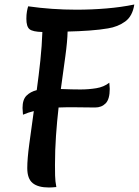

<svg xmlns="http://www.w3.org/2000/svg" viewBox="-20 -815 616 852"><path d="M197 17Q149 17 125 -2.5Q101 -22 101 -69Q101 -110 110 -176.5Q119 -243 130 -322Q105 -316 82 -306Q82 -313 81 -320.5Q80 -328 80 -336Q80 -373 97.5 -390.5Q115 -408 143 -415Q152 -480 159 -546Q166 -612 168 -673Q125 -674 111 -685.5Q97 -697 97 -732Q97 -750 99.5 -764Q102 -778 105 -787Q210 -772 319 -772Q386 -772 452 -777.5Q518 -783 576 -795Q568 -743 535.5 -719.5Q503 -696 459 -689Q425 -683 377 -679.5Q329 -676 280 -675Q279 -631 270 -565.5Q261 -500 250 -420Q273 -419 297 -418.5Q321 -418 337 -418Q373 -418 407 -423.5Q441 -429 465 -448Q465 -442 466 -435Q467 -428 467 -421Q467 -375 449 -356.5Q431 -338 402 -338Q377 -338 354.5 -338.5Q332 -339 311 -339Q294 -339 276.5 -339Q259 -339 240 -338Q233 -277 228.5 -213Q224 -149 224 -83Q224 -60 224.5 -35.5Q225 -11 230 15Q219 16 211.5 16.5Q204 17 197 17Z"/></svg>

Font: Merienda Medium
Style: Regular
Weight: 500
Designer: Eduardo Rodriguez Tunni
Foundry: Eduardo Rodriguez Tunni
Version: Version 2.001; ttfautohint (v1.8.4.7-5d5b)